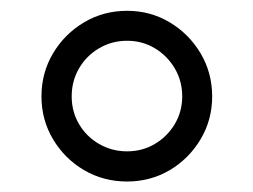

<svg xmlns="http://www.w3.org/2000/svg" viewBox="-20 -755 471 357"><path d="M216.3 -417.5Q172.4 -417.5 136.2 -438.7Q100.1 -460 78.6 -496.1Q57.1 -532.2 57.1 -575.7Q57.1 -619.6 78.6 -655.8Q100.1 -691.9 136.2 -713.4Q172.4 -734.9 216.3 -734.9Q259.8 -734.9 295.7 -713.4Q331.5 -691.9 353 -655.8Q374.5 -619.6 374.5 -575.7Q374.5 -532.2 353 -496.1Q331.5 -460 295.7 -438.7Q259.8 -417.5 216.3 -417.5ZM216.3 -473.6Q244.6 -473.6 267.8 -487.3Q291 -501 304.9 -524.2Q318.8 -547.4 318.8 -575.7Q318.8 -604.5 304.9 -627.9Q291 -651.4 267.8 -665.3Q244.6 -679.2 216.3 -679.2Q188 -679.2 164.3 -665.3Q140.6 -651.4 127 -627.9Q113.3 -604.5 113.3 -575.7Q113.3 -547.4 127 -524.2Q140.6 -501 164.3 -487.3Q188 -473.6 216.3 -473.6Z"/></svg>

Font: Inter 24pt Light
Style: Regular
Weight: 300
Designer: Rasmus Andersson
Foundry: rsms
Version: Version 4.001;git-66647c0bb